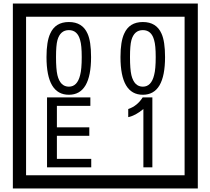

<svg xmlns="http://www.w3.org/2000/svg" viewBox="-20 -980 1195 1090"><path d="M1103 90H53V-960H1103ZM1028 15V-885H128V15ZM497 -656Q497 -442 371 -442Q244 -442 244 -656Q244 -744 265 -789Q294 -855 371 -855Q448 -855 477 -789Q497 -745 497 -656ZM444 -656Q444 -723 435 -752Q420 -809 371 -809Q322 -809 306 -752Q298 -723 298 -656Q298 -587 306 -553Q322 -488 371 -488Q419 -488 435 -554Q444 -587 444 -656ZM917 -656Q917 -442 791 -442Q664 -442 664 -656Q664 -744 685 -789Q714 -855 791 -855Q868 -855 897 -789Q917 -745 917 -656ZM864 -656Q864 -723 855 -752Q840 -809 791 -809Q742 -809 726 -752Q718 -723 718 -656Q718 -587 726 -553Q742 -488 791 -488Q839 -488 855 -554Q864 -587 864 -656ZM498 -30H247V-427H493V-379H303V-257H487V-209H303V-78H498ZM845 -30H794V-361Q748 -323 708 -315V-361Q759 -378 790 -427H845Z"/></svg>

Font: Unicode BMP Fallback SIL
Style: Regular
Weight: 400
Foundry: NRSI, SIL International
Version: Version 5.1 Based on Unicode 5.1